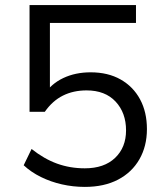

<svg xmlns="http://www.w3.org/2000/svg" viewBox="-20 -725 640 754"><path d="M313 9Q267 9 223 -1Q179 -11 140.5 -30Q102 -49 73 -76L104 -140Q153 -101 204 -82.5Q255 -64 313 -64Q389 -64 432 -105Q475 -146 475 -213Q475 -282 434 -326Q393 -370 320 -370Q268 -370 227 -349.5Q186 -329 156 -286H96V-705H514V-635H176V-354H154Q181 -396 228.5 -418.5Q276 -441 336 -441Q404 -441 453.5 -413Q503 -385 530 -335Q557 -285 557 -218Q557 -151 527.5 -99.5Q498 -48 443.5 -19.5Q389 9 313 9Z"/></svg>

Font: Mulish ExtraLight
Style: Regular
Weight: 400
Version: Version 3.603